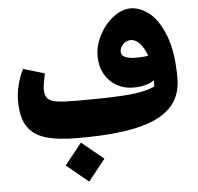

<svg xmlns="http://www.w3.org/2000/svg" viewBox="-59 -695 1042 1009"><g transform="rotate(-5 462.5 -191.0)"><path d="M880 -249Q880 -150 819.5 -91Q759 -32 640 -6Q521 20 334 20Q224 20 160 0Q96 -20 65.5 -68Q35 -116 35 -202Q35 -243 46 -286.5Q57 -330 76 -367L188 -334Q175 -271 175 -251Q175 -217 190 -201.5Q205 -186 240.5 -181Q276 -176 349 -176Q544 -176 626.5 -184.5Q709 -193 755 -215Q756 -226 756 -248Q717 -219 644 -219Q597 -219 557.5 -241.5Q518 -264 495 -305Q472 -346 472 -399Q472 -456 501 -511Q530 -566 575.5 -600.5Q621 -635 666 -635Q715 -635 764 -597Q813 -559 846.5 -472Q880 -385 880 -249ZM676 -374Q712 -374 737 -379Q722 -422 699.5 -445.5Q677 -469 653 -469Q630 -469 612.5 -451.5Q595 -434 595 -412Q595 -374 676 -374ZM255 158 345 45 461 140 371 253Z"/></g></svg>

Font: FiraGO Heavy
Style: Italic
Weight: 900
Italic angle: -8°
Designer: bBox Type GmbH
Foundry: bBox Type GmbH
Version: Version 1.001